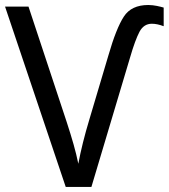

<svg xmlns="http://www.w3.org/2000/svg" viewBox="-20 -740 668 760"><path d="M581.1 -646C595.7 -646 611.3 -642.6 627.9 -636.2V-710C613.8 -713.9 590.8 -720.2 566.9 -720.2C522.5 -720.2 490.2 -705.1 470.2 -674.3C450.2 -643.6 429.7 -592.3 409.2 -521L334 -268.1C314.5 -203.6 299.8 -144.5 290 -91.8C279.8 -142.6 265.1 -191.9 244.1 -256.8L92.8 -713.9H0L240.2 0H341.8L495.1 -513.2C508.3 -559.1 521 -592.8 532.2 -614.3C543.5 -635.3 559.6 -646 581.1 -646Z"/></svg>

Font: Avrile Sans
Style: Regular
Weight: 400
Designer: Monotype Design Team, Google (font), Stefan Peev (BGR Cyrillic), Cristiano Sobral (main changes)
Foundry: The Avrile Sans Project Authors
Version: Version 3.110